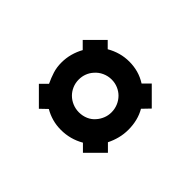

<svg xmlns="http://www.w3.org/2000/svg" viewBox="-70 -679 641 641"><g transform="rotate(-45 250.0 -359.0)"><path d="M171 -360Q171 -376 177 -390.5Q183 -405 194 -416Q204 -426 218 -432Q232 -438 248 -438Q263 -438 276 -433Q289 -428 299 -419Q312 -408 319 -392.5Q326 -377 326 -360Q326 -344 320 -330Q314 -316 304 -306Q293 -295 278.5 -289Q264 -283 248 -283Q233 -283 219.5 -288.5Q206 -294 196 -303Q184 -313 177.5 -328Q171 -343 171 -360ZM169 -221Q187 -212 206.5 -207Q226 -202 247 -202Q269 -202 289 -207Q309 -212 326 -222L352 -197L411 -256L387 -280Q399 -299 404.5 -319Q410 -339 410 -361Q410 -382 404.5 -402Q399 -422 388 -441L410 -463L351 -522L327 -498Q309 -508 289 -513.5Q269 -519 247 -519Q225 -519 206 -513Q187 -507 168 -498L144 -522L85 -463L108 -439Q98 -422 92.5 -402.5Q87 -383 87 -361Q87 -339 92.5 -318.5Q98 -298 109 -279L85 -255L144 -196Z"/></g></svg>

Font: Josefin Slab Thin
Style: Bold
Weight: 700
Version: Version 2.000